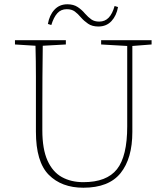

<svg xmlns="http://www.w3.org/2000/svg" viewBox="-20 -865 777 898"><path d="M453 -657V-677H689V-657L599 -650V-248Q599 -124 544 -55.5Q489 13 370 13Q268 13 208 -47.5Q148 -108 148 -249V-361Q148 -434 148 -506.5Q148 -579 146 -651L50 -657V-677H288V-657L180 -651Q179 -579 178.5 -507Q178 -435 178 -361V-256Q178 -168 202 -114.5Q226 -61 269 -37Q312 -13 370 -13Q479 -13 527 -73.5Q575 -134 575 -274V-650ZM204 -753Q211 -794 234.5 -819.5Q258 -845 295 -845Q324 -845 343.5 -832Q363 -819 377 -802Q393 -784 407.5 -774Q422 -764 444 -764Q471 -764 488.5 -782.5Q506 -801 516 -837L532 -832Q525 -792 501.5 -766.5Q478 -741 440 -741Q411 -741 392 -754Q373 -767 359 -783Q344 -801 329.5 -811.5Q315 -822 292 -822Q265 -822 248 -803Q231 -784 220 -748Z"/></svg>

Font: Source Serif Pro ExtraLight
Style: Regular
Weight: 200
Designer: Frank Grießhammer
Foundry: Adobe Systems Incorporated
Version: Version 3.001;hotconv 1.0.111;makeotfexe 2.5.65597